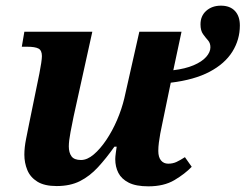

<svg xmlns="http://www.w3.org/2000/svg" viewBox="-20 -648 867 678"><path d="M504 10Q460 10 434.5 -3Q409 -16 398 -37.5Q387 -59 387 -86Q387 -94 389 -108.5Q391 -123 392 -130H384Q355 -89 326 -57.5Q297 -26 262.5 -8.5Q228 9 180 9Q137 9 112 -6.5Q87 -22 76.5 -47.5Q66 -73 66 -102Q66 -127 72 -157Q78 -187 83 -212L119 -388Q123 -408 125.5 -425Q128 -442 128 -450Q128 -470 116 -476.5Q104 -483 75 -483H57L66 -536H306L240 -237Q235 -213 229 -181.5Q223 -150 223 -131Q223 -109 232.5 -96Q242 -83 266 -83Q288 -83 311 -102.5Q334 -122 355.5 -154Q377 -186 393.5 -224.5Q410 -263 419 -301L472 -536H621L592 -400Q634 -405 663.5 -417.5Q693 -430 708 -447Q723 -464 723 -481Q723 -496 714.5 -505.5Q706 -515 697 -527.5Q688 -540 688 -562Q688 -592 708.5 -610Q729 -628 760 -628Q792 -628 809.5 -609.5Q827 -591 827 -558Q827 -508 800.5 -465.5Q774 -423 720 -394.5Q666 -366 583 -356L553 -211Q549 -193 546 -176.5Q543 -160 541 -144.5Q539 -129 539 -115Q539 -93 548.5 -81.5Q558 -70 574 -70Q590 -70 603 -76Q616 -82 633 -93L657 -59Q633 -34 596 -12Q559 10 504 10Z"/></svg>

Font: Noto Serif
Style: Italic
Weight: 400
Italic angle: -12°
Designer: Monotype Design Team
Foundry: Monotype Imaging Inc.
Version: Version 2.013